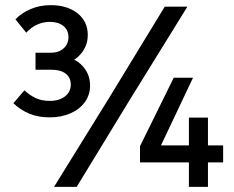

<svg xmlns="http://www.w3.org/2000/svg" viewBox="-20 -726 910 746"><path d="M173 -270Q128 -270 93.5 -284.5Q59 -299 32 -325L75 -375Q94 -357 117.5 -345.5Q141 -334 174 -334Q210 -334 232.5 -351.5Q255 -369 255 -397Q255 -425 235 -440Q215 -455 182 -455H118V-521H176Q208 -521 227 -538Q246 -555 246 -581Q246 -609 226.5 -625Q207 -641 174 -641Q147 -641 123.5 -630Q100 -619 82 -599L40 -651Q64 -676 99.5 -691Q135 -706 177 -706Q241 -706 281 -674.5Q321 -643 321 -590Q321 -541 284.5 -506.5Q248 -472 183 -472V-510Q259 -510 294.5 -476Q330 -442 330 -394Q330 -357 309.5 -329Q289 -301 253.5 -285.5Q218 -270 173 -270ZM190 0 406 -349 620 -700H708L478 -328L278 0ZM524 -95V-158L655 -424H730L595 -139L578 -161H847V-95ZM714 0V-269H788V0Z"/></svg>

Font: SUSE Medium
Style: Regular
Weight: 500
Designer: Rene Bieder
Foundry: SUSE
Version: Version 1.000